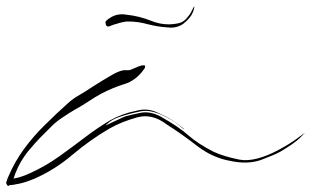

<svg xmlns="http://www.w3.org/2000/svg" viewBox="-83 -616 987 608"><path d="M347.7 -402.3Q366.2 -410.2 372.1 -409.2Q375 -409.2 376 -408.2Q377.9 -402.3 372.1 -395.5Q346.7 -360.4 310.5 -349.6Q275.4 -338.9 239.3 -320.3Q217.8 -308.6 197.3 -294.9Q176.8 -281.2 155.3 -269.5Q136.7 -258.8 118.2 -246.1Q99.6 -234.4 84 -219.7Q51.8 -187.5 42 -177.7Q32.2 -168 4.9 -135.7Q-7.8 -119.1 -17.6 -102.5Q-26.4 -86.9 -34.2 -67.4Q-37.1 -59.6 -40 -50.8Q-43 -43 -45.9 -35.2Q-44.9 -33.2 -52.7 -43.9Q-61.5 -54.7 -55.7 -46.9Q-38.1 -50.8 -21.5 -54.7Q-4.9 -59.6 11.7 -67.4Q59.6 -88.9 103.5 -120.1Q148.4 -152.3 189.5 -183.6Q225.6 -210.9 264.6 -234.4Q304.7 -256.8 350.6 -265.6Q381.8 -274.4 413.1 -260.7Q444.3 -247.1 460.9 -236.3Q479.5 -223.6 489.3 -215.8Q500 -208 500 -208Q500 -205.1 480.5 -221.7Q460 -238.3 431.6 -251Q415 -258.8 397.5 -262.7Q380.9 -266.6 363.3 -263.7Q282.2 -247.1 260.7 -227.5Q239.3 -207 237.3 -210.9Q236.3 -211.9 274.4 -229.5Q311.5 -247.1 315.4 -248Q334 -252.9 362.3 -258.8Q390.6 -264.6 423.8 -248Q484.4 -213.9 514.6 -186.5Q545.9 -159.2 594.7 -134.8Q627 -120.1 675.8 -110.4Q724.6 -101.6 799.8 -141.6Q835.9 -161.1 859.4 -178.7Q882.8 -196.3 883.8 -195.3Q882.8 -196.3 867.2 -179.7Q850.6 -163.1 804.7 -135.7Q785.2 -125 743.2 -109.4Q701.2 -94.7 646.5 -106.4Q590.8 -116.2 542 -153.3Q493.2 -191.4 445.3 -221.7Q398.4 -257.8 350.6 -244.1Q301.8 -230.5 263.7 -209Q202.1 -172.9 146.5 -126Q91.8 -79.1 25.4 -49.8Q13.7 -44.9 2 -41Q-9.8 -37.1 -22.5 -34.2Q-30.3 -33.2 -38.1 -31.2Q-45.9 -30.3 -53.7 -29.3Q-55.7 -27.3 -57.6 -27.3Q-58.6 -27.3 -60.5 -30.3Q-62.5 -33.2 -63.5 -37.1Q-63.5 -39.1 -62.5 -41Q-60.5 -44.9 -59.6 -49.8Q-57.6 -53.7 -55.7 -58.6Q-36.1 -104.5 -6.8 -144.5Q23.4 -185.5 58.6 -219.7Q76.2 -237.3 93.8 -253.9Q112.3 -270.5 129.9 -287.1Q147.5 -303.7 168.9 -315.4Q190.4 -328.1 210.9 -341.8Q272.5 -380.9 289.1 -387.7Q305.7 -394.5 312.5 -393.6Q317.4 -393.6 323.2 -393.6Q330.1 -393.6 347.7 -402.3Q347.7 -402.3 331.1 -381.8Q314.5 -360.4 302.7 -346.7Q302.7 -346.7 347.7 -402.3ZM251 -544.9Q251 -544.9 251 -545.9Q251 -550.8 270.5 -562.5Q292 -574.2 318.4 -569.3Q357.4 -565.4 396.5 -549.8Q435.5 -534.2 474.6 -541Q494.1 -543 505.9 -555.7Q517.6 -568.4 522.5 -578.1Q530.3 -594.7 532.2 -595.7Q532.2 -595.7 532.2 -593.8Q532.2 -593.8 532.2 -592.8Q531.2 -585 527.3 -576.2Q520.5 -559.6 499 -542Q481.4 -528.3 457 -528.3Q452.1 -529.3 446.3 -529.3Q417 -531.2 385.7 -539.1Q354.5 -547.9 324.2 -547.9Q319.3 -548.8 305.7 -545.9Q292 -543 288.1 -541Q278.3 -539.1 264.6 -533.2Q252 -528.3 251 -544.9Z"/></svg>

Font: Margalida Font
Style: Regular
Weight: 400
Designer: Mateu Riera. mateurierasureda@hotmail.com
Version: Version 1.0